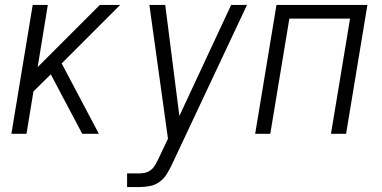

<svg xmlns="http://www.w3.org/2000/svg" viewBox="-20 -540 1540 775"><path d="M26 0 112 -520H173L132 -269L383 -520H465L229 -284L379 0H312L241 -134L185 -240L115 -171L87 0Z M493 215V160H543Q556 160 568.5 156.5Q581 153 591 144.5Q601 136 607.5 124Q614 112 620 100L658 20L583 -520H647L704 -72L913 -520H977L674 124Q665 143 653.5 162Q642 181 624 194Q606 207 585 211Q564 215 543 215Z M1010 0 1096 -520H1463L1377 0H1316L1393 -465H1148L1071 0Z"/></svg>

Font: Iosevka SS04 Light Oblique
Style: Regular
Weight: 300
Italic angle: -9°
Monospace: yes
Designer: Belleve Invis
Foundry: Belleve Invis
Version: Version 19.0.0; ttfautohint (v1.8.4)